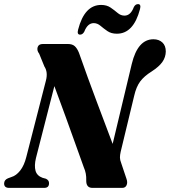

<svg xmlns="http://www.w3.org/2000/svg" viewBox="-45 -914 826 934"><path d="M130 -145.5Q121 -108 127.8 -83.5Q134.5 -59 162 -49L178.5 -44.5Q194 -37 193.5 -22.5Q193.5 0 170 0H-0.5Q-25 0 -25 -21.5Q-24.5 -39 -6.5 -46.5L11 -53Q33.5 -59.5 53 -84Q72.5 -108.5 83 -150.5L178.5 -522.5Q189 -563 171 -590.5L145.5 -653Q133.5 -668 138 -684Q142.5 -700 163.5 -700H285Q306.5 -700 318.2 -689.8Q330 -679.5 339 -657.5Q382 -535 423.5 -425Q465 -315 503 -214L596 -603Q625 -723 701.5 -723Q728 -723 744.8 -707.5Q761.5 -692 761.5 -663.5Q761 -635.5 744.8 -612.5Q728.5 -589.5 693 -566.5Q656 -543.5 636.8 -517.5Q617.5 -491.5 607.5 -447L542 -175.5Q538.5 -159.5 538.5 -147.8Q538.5 -136 544.5 -121L570.5 -43.5Q576.5 -26.5 570.8 -13.2Q565 0 549.5 0H404.5Q373.5 0 374.5 -37Q376 -70.5 362.5 -100.5Q348 -141 325.2 -204.5Q302.5 -268 275.2 -343.5Q248 -419 219.5 -495ZM523.5 -750Q496 -750 477.5 -762.8Q459 -775.5 443.8 -788.5Q428.5 -801.5 411 -801.5Q381 -801.5 365 -760Q357 -745.5 344.5 -745.5Q328.5 -745.5 335 -770Q366 -890 447 -890Q474.5 -890 493.2 -877Q512 -864 527.2 -851Q542.5 -838 560.5 -838Q590.5 -838 606 -879.5Q613.5 -894 626.5 -894Q642.5 -894 636 -869.5Q604.5 -750 523.5 -750Z"/></svg>

Font: Fraunces 144pt S050
Style: Bold Italic
Weight: 700
Italic angle: -16°
Version: Version 1.000; ttfautohint (v1.8.3)